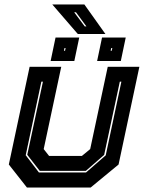

<svg xmlns="http://www.w3.org/2000/svg" viewBox="-20 -839 644 859"><path d="M100.5 0 19.5 -103 112.5 -540H254L175.5 -172L199.5 -141.5H346.5L383.5 -172L462 -540H603.5L510.5 -103L385.5 0ZM154 -67.5H365L453 -144L523 -473.5H516L446 -146L364 -74.5H158L102 -146.5L172 -473.5H165L95 -144.5ZM414.5 -566 436.5 -671H542.5L520.5 -566ZM206.5 -566 228.5 -671H334.5L312.5 -566ZM266 -612H271L273.5 -624H268.5ZM475 -612H480L482.5 -624H477.5ZM451.5 -687H328L214 -819H357.5ZM366.5 -721 320 -784H312L359 -721Z"/></svg>

Font: Tourney Thin ExtraBold
Style: Italic
Weight: 800
Italic angle: -12°
Version: Version 1.015